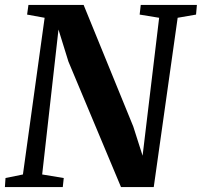

<svg xmlns="http://www.w3.org/2000/svg" viewBox="-28 -763 823 783"><path d="M-8 0 -5.5 -37 65.5 -51.5 154 -690.5 82.5 -703.5 88 -743H313L515.5 -247L553.5 -128L621 -690.5L541.5 -703.5L546 -743H775L771.5 -703.5L696.5 -690.5L599 0H465.5L251 -512L210.5 -642.5L144 -51.5L232 -37L228 0Z"/></svg>

Font: Merriweather 60pt
Style: Bold Italic
Weight: 700
Italic angle: -7.8°
Version: Version 2.101